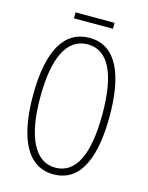

<svg xmlns="http://www.w3.org/2000/svg" viewBox="-125 -910 768 998"><g transform="rotate(15 259.5 -411.5)"><path d="M365 -833H155V-801H365ZM466 -358C466 -569 411 -724 261 -724C126 -724 53 -602 53 -358C53 -170 100 10 261 10C420 10 466 -162 466 -358ZM92 -358C92 -569 146 -689 261 -689C372 -689 427 -572 427 -358C427 -141 372 -26 261 -26C152 -26 92 -146 92 -358Z"/></g></svg>

Font: Noto Sans Thai ExtCond ExtLt
Style: Regular
Weight: 200
Width: 2
Designer: Monotype Design Team
Foundry: Monotype Imaging Inc.
Version: Version 2.002